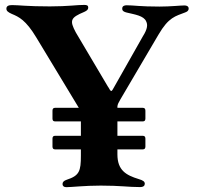

<svg xmlns="http://www.w3.org/2000/svg" viewBox="-20 -754 802 780"><path d="M204.5 -260.7H308.6V-202.4H204.5C196.4 -202.1 193.5 -199.2 193.2 -191.1V-158.4C193.5 -150.2 196.4 -147.4 204.5 -147H308.6V-121.8C308.6 -58.9 302.6 -40.5 251.1 -23.8C239.3 -19.9 234 -14.2 234 -6.4C234 1.1 239 6.4 249.3 6.4C269.9 6.4 323.5 0 389.6 0C468.8 0 501.1 6 548.7 6C563.2 6 568.2 0 568.2 -7.5C568.2 -16 561.8 -21.3 543.3 -26.6C492.2 -42.3 457 -62.1 457 -126.8V-147H559.3C567.5 -147.4 570.3 -150.2 570.7 -158.4V-191.1C570.3 -199.2 567.5 -202.1 559.3 -202.4H457V-260.7H559.3C567.5 -261 570.3 -263.8 570.7 -272V-304.7C570.3 -312.9 567.5 -315.7 559.3 -316.1H457V-322.4C458.1 -329.9 460.9 -336.6 468.4 -349.1L623.6 -612.9C665.5 -685 692.8 -687.9 732.2 -703.5C740.4 -706.7 746.4 -710.2 746.4 -719.5C746.4 -728.3 738.3 -731.9 729.8 -731.9C712 -731.9 674.4 -727.3 627.8 -727.3C547.9 -727.3 522.4 -732.6 494.3 -732.6C485.1 -732.6 476.2 -729.4 476.6 -718.8C476.2 -709.9 483.7 -705.6 494.3 -703.1C527.7 -695 564.3 -690.3 573.9 -666.9C580.3 -654.1 579.9 -637.1 560.4 -606.5L441.8 -397L437.5 -389.6C433.2 -382.5 430.8 -382.5 426.1 -389.6L420.1 -399.9H419.7L288 -622.2C261.7 -671.5 266.3 -682.2 322.1 -705.6C333.5 -710.6 338.8 -715.9 338.4 -723.4C338.8 -730.8 333.5 -734.4 322.1 -734C294.4 -734.4 258.2 -728 182.5 -728C90.9 -728 55.8 -733.3 29.1 -733.3C15.3 -733.3 6 -729.8 6 -718.8C6 -709.5 12.8 -704.2 28.1 -697.4C56.1 -685.7 84.9 -672.9 127.8 -601.2L300.1 -316.1H204.5C196.4 -315.7 193.5 -312.9 193.2 -304.7V-272C193.5 -263.8 196.4 -261 204.5 -260.7Z"/></svg>

Font: Margiela Serif Semibold
Style: Regular
Weight: 600
Designer: Andreas Faust, Stefan Endress
Version: Version 1.002;FEAKit 1.0